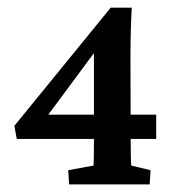

<svg xmlns="http://www.w3.org/2000/svg" viewBox="-20 -483 447 503"><path d="M322.3 -119.1Q322.3 -84.5 322.8 -71Q323.2 -57.6 323.7 -49.3L374.5 -37.1L372.1 0H161.1L158.7 -37.1L225.1 -49.3Q225.6 -57.6 225.8 -71Q226.1 -84.5 226.1 -119.1V-363.8L238.3 -360.4L94.2 -166L91.3 -182.6H389.2V-119.1H23.9L17.6 -153.3L270 -462.9H325.2Q321.8 -404.3 321.8 -334Z"/></svg>

Font: Lateef SemiBold
Style: Regular
Weight: 600
Designer: SIL International
Foundry: SIL International
Version: Version 4.200